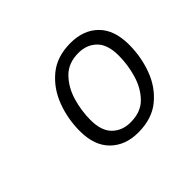

<svg xmlns="http://www.w3.org/2000/svg" viewBox="-87 -818 562 562"><g transform="rotate(-45 194.5 -537.0)"><path d="M206 -374Q153 -374 120.5 -406Q88 -438 88 -498Q88 -549 105.5 -595Q123 -641 159 -670.5Q195 -700 251 -700Q305 -700 337 -668Q369 -636 369 -575Q369 -525 352 -479Q335 -433 299 -403.5Q263 -374 206 -374ZM211 -411Q254 -411 278.5 -436Q303 -461 314 -498.5Q325 -536 325 -574Q325 -620 303 -641.5Q281 -663 247 -663Q205 -663 180 -637.5Q155 -612 144 -574.5Q133 -537 133 -499Q133 -454 155 -432.5Q177 -411 211 -411Z"/></g></svg>

Font: Chivo Medium ExtraLight
Style: Italic
Weight: 250
Italic angle: -8.05°
Version: Version 2.002